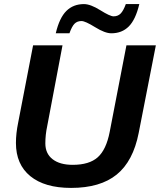

<svg xmlns="http://www.w3.org/2000/svg" viewBox="-20 -910 783 940"><path d="M336 -103Q417 -103 458.5 -140Q500 -177 517 -264L599 -688H743L659 -259Q632 -121 551.5 -55.5Q471 10 328 10Q199 10 128.5 -47.5Q58 -105 58 -210Q58 -257 69 -310L142 -688H286L211 -292Q202 -250 202 -208Q202 -158 237.5 -130.5Q273 -103 336 -103ZM525 -747Q494 -747 445.5 -777Q397 -807 379 -807Q358 -807 345 -794Q332 -781 320 -747H253Q271 -823 305 -856.5Q339 -890 391 -890Q423 -890 471 -860Q519 -830 536 -830Q557 -830 570.5 -843.5Q584 -857 596 -890H662Q644 -814 610.5 -780.5Q577 -747 525 -747Z"/></svg>

Font: Libra Sans
Style: Bold Italic
Weight: 700
Italic angle: -12°
Foundry: Context Ltd
Version: Version 1.002